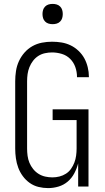

<svg xmlns="http://www.w3.org/2000/svg" viewBox="-20 -957 540 985"><path d="M227 8Q202 8 177.5 2Q153 -4 132.5 -18.5Q112 -33 97 -53.5Q82 -74 73.5 -97Q65 -120 61.5 -145Q58 -170 58 -195V-540Q58 -566 62 -592.5Q66 -619 77 -643Q88 -667 105.5 -687Q123 -707 146 -720Q169 -733 195 -738Q221 -743 247 -743Q272 -743 296 -739Q320 -735 342 -724.5Q364 -714 382.5 -696.5Q401 -679 412.5 -658Q424 -637 430 -612.5Q436 -588 436 -564V-561H375V-563Q375 -588 366.5 -612.5Q358 -637 340 -655Q322 -673 297 -680.5Q272 -688 247 -688Q229 -688 210.5 -684Q192 -680 176.5 -670Q161 -660 149.5 -645Q138 -630 131 -612.5Q124 -595 121.5 -577Q119 -559 119 -540V-195Q119 -176 121.5 -157.5Q124 -139 131 -122Q138 -105 150 -90Q162 -75 178 -65Q194 -55 212.5 -51Q231 -47 249 -47Q267 -47 285 -51.5Q303 -56 318.5 -66Q334 -76 344.5 -91Q355 -106 361.5 -123Q368 -140 370.5 -158.5Q373 -177 373 -195V-341H250V-396H434V0H381V-119Q374 -92 361 -67.5Q348 -43 327.5 -25.5Q307 -8 280.5 0Q254 8 227 8ZM250 -833Q239 -833 229 -836Q219 -839 211.5 -846.5Q204 -854 201 -864Q198 -874 198 -885Q198 -896 201 -906Q204 -916 211.5 -923.5Q219 -931 229 -934Q239 -937 250 -937Q261 -937 271 -934Q281 -931 288.5 -923.5Q296 -916 299 -906Q302 -896 302 -885Q302 -874 299 -864Q296 -854 288.5 -846.5Q281 -839 271 -836Q261 -833 250 -833Z"/></svg>

Font: Iosevka Custom Light
Style: Regular
Weight: 300
Monospace: yes
Designer: Belleve Invis
Foundry: Belleve Invis
Version: Version 27.3.5